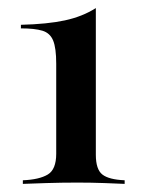

<svg xmlns="http://www.w3.org/2000/svg" viewBox="-20 -453 355 473"><path d="M36.3 0V-8.9Q76.6 -10.5 97.6 -23Q118.5 -35.5 118.5 -74.2V-296Q118.5 -334.7 110.9 -353.2Q103.2 -371.8 84.3 -377.4Q65.3 -383.1 31.5 -383.1V-391.9Q96.8 -393.5 139.9 -402.8Q183.1 -412.1 216.1 -433.1V-71.8Q216.1 -35.5 232.3 -23Q248.4 -10.5 287.1 -8.9V0Q270.2 -0.8 237.5 -2Q204.8 -3.2 171 -3.2Q131.5 -3.2 94 -2Q56.5 -0.8 36.3 0Z"/></svg>

Font: Playfair 144pt SemiCondensed SemiBold
Style: Regular
Weight: 600
Width: 4
Designer: Claus Eggers Sørensen
Foundry: Claus Eggers Sørensen
Version: Version 2.203